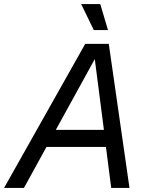

<svg xmlns="http://www.w3.org/2000/svg" viewBox="-56 -926 734 946"><path d="M-36 0 364 -710H480L582 0H492L466 -202H173L62 0ZM411 -635 219 -286H456ZM406 -778 344 -906H438L476 -778Z"/></svg>

Font: Geist Regular
Style: Italic
Weight: 400
Italic angle: -12°
Designer: Basement.studio, Andrés Briganti, Mateo Zaragoza
Foundry: Basement.studio, Vercel, Andrés Briganti, Guido Ferreyra, Mateo Zaragoza
Version: Version 1.500; ttfautohint (v1.8.4.7-5d5b)